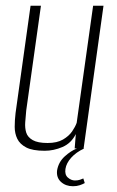

<svg xmlns="http://www.w3.org/2000/svg" viewBox="-20 -515 405 666"><path d="M135 8Q93 8 71 -3.5Q49 -15 40 -33.5Q31 -52 31 -75Q31 -98 34 -123L86 -495H122L71 -132Q69 -111 67.5 -91Q66 -71 71 -55Q76 -39 93.5 -29Q111 -19 145 -19Q178 -19 198.5 -31Q219 -43 230 -59Q241 -75 246 -89L303 -495H339L270 0H239L243 -50Q227 -18 196.5 -5Q166 8 135 8ZM233 131Q208 131 191.5 116Q175 101 178 76Q183 47 204.5 27.5Q226 8 247 0H272Q244 13 227 32Q210 51 207 71Q204 91 215.5 101Q227 111 240 111Q250 111 257.5 108.5Q265 106 269 104L274 120Q267 124 256.5 127.5Q246 131 233 131Z"/></svg>

Font: Alumni Sans Thin ExtraLight
Style: Italic
Weight: 250
Italic angle: -8°
Version: Version 1.016